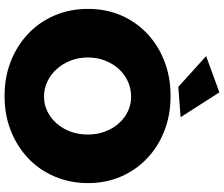

<svg xmlns="http://www.w3.org/2000/svg" viewBox="-90 -878 982 842"><g transform="rotate(90 401.0 -457.0)"><path d="M401 -714Q484 -714 553.5 -687Q623 -660 674.5 -611Q726 -562 754.5 -496Q783 -430 783 -352Q783 -274 754.5 -206.5Q726 -139 674.5 -90Q623 -41 553.5 -13.5Q484 14 401 14Q318 14 248.5 -13.5Q179 -41 127.5 -90Q76 -139 47.5 -206Q19 -273 19 -352Q19 -431 47.5 -497Q76 -563 127.5 -611.5Q179 -660 248.5 -687Q318 -714 401 -714ZM404 -541Q369 -541 337.5 -527Q306 -513 282.5 -487Q259 -461 245.5 -426.5Q232 -392 232 -351Q232 -310 246 -275Q260 -240 283.5 -214Q307 -188 338 -173.5Q369 -159 404 -159Q438 -159 468 -173.5Q498 -188 521 -214Q544 -240 557 -275Q570 -310 570 -351Q570 -392 557 -426.5Q544 -461 521 -487Q498 -513 468 -527Q438 -541 404 -541ZM385 -928 494 -758 361 -748 226 -870Z"/></g></svg>

Font: Alexandria ExtraBold
Style: Regular
Weight: 800
Designer: Mohamed Gaber
Foundry: Kief Type Foundry
Version: Version 5.100